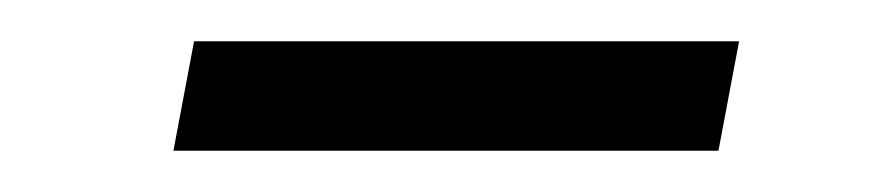

<svg xmlns="http://www.w3.org/2000/svg" viewBox="-20 -342 424 93"><path d="M64 -269 74 -322H338L328 -269Z"/></svg>

Font: Inria Sans Light
Style: Italic
Weight: 300
Italic angle: -10°
Designer: Black Foundry Team
Foundry: Black Foundry
Version: Version 1.2; ttfautohint (v1.8.3)